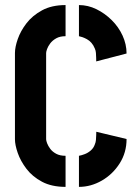

<svg xmlns="http://www.w3.org/2000/svg" viewBox="-20 -725 538 750"><path d="M236.1 5Q181.9 5 144.3 -15Q106.6 -35 83.4 -65.5Q60.2 -96 49.3 -127.5Q38.4 -159 38.4 -181V-518Q38.4 -541 49.4 -572.5Q60.4 -604 83.5 -634.1Q106.6 -664.2 144.3 -684.7Q181.9 -705.2 236.1 -705.2V-583.6Q214.2 -583.6 199.5 -575.3Q184.8 -567 176.2 -555.5Q167.7 -544.1 163.9 -533.6Q160.2 -523.2 160.2 -518V-181Q160.2 -175.8 164 -165.4Q167.9 -154.9 176.4 -143.5Q185 -132 199.7 -124.2Q214.4 -116.4 236.1 -116.4ZM288.4 5V-116.4Q298.8 -118.2 311.4 -123.1Q324 -127.9 334.9 -137.5Q345.9 -147.2 350.4 -160.9Q354 -168.9 354.8 -178.6Q355.6 -188.3 355.8 -196.9Q355.9 -200.7 356 -204.2Q356.1 -207.6 356.1 -210.3L474.4 -182Q474.4 -129 447.3 -86.5Q420.2 -44 377.6 -19.5Q335 5 288.4 5ZM355.8 -485.1Q355.8 -489.1 355.8 -492.8Q355.8 -496.5 355.6 -500.5Q355.4 -508.9 354.7 -518.3Q354 -527.6 350.4 -535.4Q345.1 -548.6 337.1 -557.7Q329.1 -566.7 319.7 -571.8Q310.4 -576.9 301.8 -579.9Q293.2 -582.8 288.4 -583.6V-705.2Q323.6 -705.2 356.4 -689.2Q389.2 -673.2 416.2 -646.6Q443.2 -620 458.8 -586Q474.4 -552 474.4 -516Z"/></svg>

Font: Stick No Bills ExtraLight
Style: Regular
Weight: 200
Designer: Kosala Senevirathne, Siva Puranthara, Lasantha Premarathna, Tharique Azeez
Foundry: mooniak
Version: Version 2.000